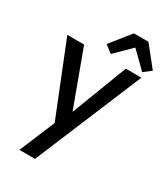

<svg xmlns="http://www.w3.org/2000/svg" viewBox="-246 -889 1104 1259"><g transform="rotate(30 306.5 -259.5)"><path d="M571 -551 233 259H115L227 -9L10 -551H137L292 -131L453 -551ZM493 -778 613 -628 557 -585 438 -702 319 -585 263 -628 383 -778Z"/></g></svg>

Font: IBM-Poppins
Style: Poppins-Medium
Weight: 500
Designer: Mike Abbink, Paul van der Laan, Pieter van Rosmalen, Ben Mitchell, Mark Frömberg
Foundry: Bold Monday
Version: Version 1.1